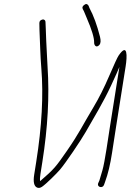

<svg xmlns="http://www.w3.org/2000/svg" viewBox="-20 -880 638 938"><path d="M465.4 -660.5C451 -644.2 439.4 -658.3 439.9 -672.3C440.6 -694.9 428.4 -735.1 403.4 -793C397.1 -807.7 392.5 -818.7 389.6 -826L384.2 -836C380.3 -844.8 384.3 -852.5 396.1 -858.9C402.1 -862.2 407.7 -859.9 412.7 -852L417 -841C437 -804.1 454.1 -757.3 468.5 -700.5C473.2 -681.5 472.2 -668.2 465.4 -660.5ZM459.3 16 465.5 2C468.3 -7.3 473.3 -24 480.4 -48C492.2 -88.3 509.4 -212.4 516.5 -257L563.4 -553C558.5 -540.5 545 -510.4 522.9 -462.6C484.1 -378.9 439.3 -306.7 399.2 -236C375.6 -194.5 300.2 -82.8 272.9 -51C256.4 -31.8 204.8 19.5 185.2 32.5C176.6 38.2 168.7 39.5 161.5 36.5C146.2 30.1 141.4 8.9 147.1 -27L157 -89.5C184.4 -262.5 192.7 -414.8 181.9 -546.5C176.6 -610.5 176.3 -661.1 172.9 -733L172.3 -767C172.2 -776.3 177.1 -782.1 187.1 -784.5C196.2 -786.7 202.2 -780.1 202.2 -773L203.7 -738C204.1 -715.3 204.8 -695.8 205.9 -679.5C208.7 -638.1 209.3 -598.8 212.4 -553C221.9 -410.8 213.4 -256.3 187 -89.5L177.6 -30C175.1 -14.7 174.6 -3 176 5C245.7 -55.2 252.3 -64.2 308.3 -145C366.4 -228.9 383.2 -267.3 437.3 -357.4C463.4 -401.1 488.8 -451.5 513.3 -508.7C537.9 -565.8 553.1 -598.9 559.1 -608C604.2 -674.3 601.7 -605.4 593.7 -555L546.5 -257C542.6 -232.3 536.3 -191.3 527.5 -134C518.8 -76.7 507.4 -29.3 493.5 8L488.2 23C482.1 41.6 453.1 35 459.3 16Z"/></svg>

Font: MewTooHand
Style: ReversedIta
Weight: 400
Designer: Mew Too, Robert Jablonski
Version: Version 0.77